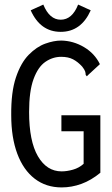

<svg xmlns="http://www.w3.org/2000/svg" viewBox="-20 -808 490 838"><path d="M249 10Q181 10 131.5 -28Q82 -66 55.5 -137Q29 -208 29 -305Q28 -406 49.5 -470Q71 -534 105.5 -569Q140 -604 177.5 -617.5Q215 -631 247 -631Q300 -630 346.5 -602.5Q393 -575 416 -528L366 -482L359 -475L354 -481Q354 -489 351.5 -496.5Q349 -504 339 -517Q320 -538 299 -549Q278 -560 247 -560Q210 -560 178 -538Q146 -516 126.5 -463Q107 -410 107 -319Q107 -192 145.5 -126Q184 -60 249 -60Q272 -60 298.5 -67.5Q325 -75 345 -93V-235H248V-305H418V-54Q378 -21 335.5 -5.5Q293 10 249 10ZM321 -788 376 -763Q334 -669 245 -669Q156 -669 114 -763L169 -788Q196 -722 245 -722Q295 -722 321 -788Z"/></svg>

Font: Inconsolata SemiCondensed Medium
Style: Regular
Weight: 500
Width: 4
Monospace: yes
Designer: Raph Levien, Cyreal, Brenton Simpson
Foundry: Raph Levien, Cyreal, Google
Version: Version 3.001; ttfautohint (v1.8.2.53-6de2)